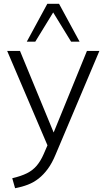

<svg xmlns="http://www.w3.org/2000/svg" viewBox="-20 -771 565 1018"><path d="M60 227 45 174Q92 163 123 147.5Q154 132 175 107Q196 82 212 45L238 -15L237 12L18 -501H86L277 -38H252L441 -501H507L275 48Q256 94 233.5 124.5Q211 155 185 175.5Q159 196 128 208Q97 220 60 227ZM122 -550 231 -751H293L402 -550H357L262 -705L167 -550Z"/></svg>

Font: Mulish ExtraLight Light
Style: Regular
Weight: 300
Version: Version 3.603